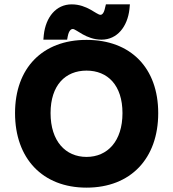

<svg xmlns="http://www.w3.org/2000/svg" viewBox="-20 -849 794 881"><path d="M706 -330C706 -537 580 -666 377 -666C175 -666 49 -537 49 -330C49 -122 175 12 377 12C580 12 706 -122 706 -330ZM212 -330C212 -458 280 -525 377 -525C474 -525 542 -458 542 -330C542 -201 473 -129 377 -129C281 -129 212 -201 212 -330ZM574 -807 576 -829H466L462 -813C456 -783 445 -781 441 -781C423 -781 380 -829 309 -829C237 -829 190 -770 181 -689L179 -667H288L291 -683C297 -713 309 -716 314 -716C330 -716 375 -667 446 -667C518 -667 565 -727 574 -807Z"/></svg>

Font: Falling Sky
Style: ExBd
Weight: 400
Designer: Paul D. Hunt
Foundry: Adobe Systems Incorporated
Version: Version 1.02